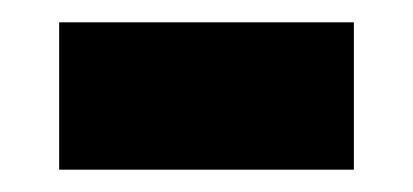

<svg xmlns="http://www.w3.org/2000/svg" viewBox="-20 -442 370 172"><path d="M33 -290H297V-422H33Z"/></svg>

Font: Noto Sans Tamil UI SemiCondensed ExtraBold
Style: Regular
Weight: 800
Width: 4
Designer: Jelle Bosma - Monotype Design Team
Foundry: Monotype Imaging Inc.
Version: Version 2.004